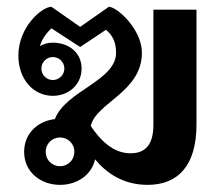

<svg xmlns="http://www.w3.org/2000/svg" viewBox="-20 -528 648 557"><path d="M133.3 -362.5C151.7 -362.5 166.7 -347.5 166.7 -329.2C166.7 -310.8 151.7 -295.8 133.3 -295.8C115 -295.8 100 -310.8 100 -329.2C100 -347.5 115 -362.5 133.3 -362.5ZM133.3 -404.2C119.2 -404.2 106.7 -400.8 95.8 -394.2C101.7 -414.2 113.3 -430.8 129.2 -445.8L212.5 -391.7L287.5 -441.7C305.8 -425.8 316.7 -407.5 316.7 -375C316.7 -293.3 170.8 -265 139.2 -182.5C89.2 -176.7 50 -140.8 50 -87.5C50 -29.2 97.5 8.3 154.2 8.3C203.3 8.3 245.8 -20 255.8 -65.8C287.5 -27.5 335.8 8.3 408.3 8.3C495.8 8.3 550 -46.7 550 -166.7V-500H425V-166.7C425 -106.7 400.8 -83.3 358.3 -83.3C307.5 -83.3 270 -122.5 243.3 -162.5C258.3 -230 391.7 -260.8 391.7 -375C391.7 -443.3 319.2 -508.3 295.8 -508.3L212.5 -450L129.2 -508.3C101.7 -508.3 33.3 -450 33.3 -366.7C33.3 -298.3 76.7 -250 133.3 -250C179.2 -250 216.7 -282.5 216.7 -329.2C216.7 -375.8 179.2 -404.2 133.3 -404.2ZM154.2 -129.2C177.5 -129.2 195.8 -110.8 195.8 -87.5C195.8 -64.2 177.5 -45.8 154.2 -45.8C130.8 -45.8 112.5 -64.2 112.5 -87.5C112.5 -110.8 130.8 -129.2 154.2 -129.2Z"/></svg>

Font: BoonHome
Style: Bold
Weight: 700
Designer: Sungsit Sawaiwan
Foundry: Sungsit Sawaiwan
Version: Version 0.2